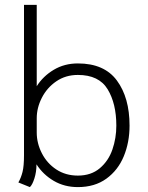

<svg xmlns="http://www.w3.org/2000/svg" viewBox="-20 -754 604 784"><path d="M55 -9Q66 -28 72 -52Q78 -76 78 -120V-734H130V-402Q156 -443 199.5 -469Q243 -495 298 -495Q406 -495 457.5 -425Q509 -355 509 -241Q509 -173 485.5 -116Q462 -59 414.5 -24.5Q367 10 298 10Q243 10 199.5 -15.5Q156 -41 129 -83Q129 -52 120.5 -25.5Q112 1 102 10ZM455 -241Q455 -331 419.5 -389.5Q384 -448 298 -448Q248 -448 210 -422Q172 -396 151 -355Q130 -314 130 -271V-213Q130 -169 151 -128Q172 -87 210 -62Q248 -37 298 -37Q352 -37 387.5 -67Q423 -97 439 -143.5Q455 -190 455 -241Z"/></svg>

Font: Niramit ExtraLight
Style: Regular
Weight: 200
Designer: Katatrad Aksorn Co.,Ltd.
Foundry: Cadson Demak Co.,Ltd.
Version: Version 1.000; ttfautohint (v1.6)